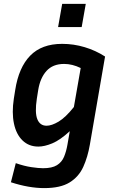

<svg xmlns="http://www.w3.org/2000/svg" viewBox="-20 -742 600 985"><path d="M441 0Q430 64 407 114.5Q384 165 337 194Q290 223 207 223Q128 223 36 193L61 95Q104 110 141 115.5Q178 121 201 121Q247 121 272 105.5Q297 90 308.5 62.5Q320 35 326 0L338 -69Q288 -23 248 -6.5Q208 10 177 10Q128 10 95.5 -21.5Q63 -53 51.5 -108.5Q40 -164 51 -236L58 -280Q76 -396 135 -456.5Q194 -517 299 -517Q358 -517 414.5 -500Q471 -483 519 -452ZM169 -236Q158 -164 171.5 -130.5Q185 -97 219 -97Q245 -97 280.5 -118Q316 -139 359 -193L394 -393Q351 -414 309 -414Q251 -414 218.5 -378Q186 -342 176 -280ZM399 -603H278L299 -722H420Z"/></svg>

Font: Inria Sans
Style: Bold Italic
Weight: 700
Italic angle: -10°
Designer: Black Foundry Team
Foundry: Black Foundry
Version: Version 1.2; ttfautohint (v1.8.3)